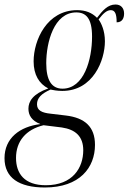

<svg xmlns="http://www.w3.org/2000/svg" viewBox="-72 -591 570 851"><path d="M127 240C281 240 349 152 349 51C349 -29 304 -69 220 -79L153 -87C114 -91 92 -101 92 -129C92 -156 111 -176 152 -194C161 -192 181 -188 204 -188C341 -188 393 -324 393 -408C393 -455 377 -488 365 -505C385 -531 401 -546 419 -546C438 -546 445 -529 445 -492C470 -492 478 -511 478 -531C478 -554 465 -571 440 -571C406 -571 383 -545 358 -512C335 -535 307 -546 270 -546C136 -546 77 -413 77 -319C77 -260 101 -220 142 -199C74 -175 54 -142 54 -109C54 -81 68 -56 107 -41C15 -30 -52 22 -52 110C-52 197 12 240 127 240ZM205 -198C157 -198 133 -235 133 -311C133 -403 167 -536 266 -536C309 -536 336 -510 336 -429C336 -326 300 -198 205 -198ZM131 230C36 230 -1 178 -1 109C-1 35 43 -17 121 -36L202 -26C263 -17 297 14 297 75C297 152 251 230 131 230Z"/></svg>

Font: Noto Serif Display Condensed Light
Style: Italic
Weight: 300
Width: 3
Italic angle: -12°
Designer: Monotype Design Team
Foundry: Monotype Imaging Inc.
Version: Version 2.009